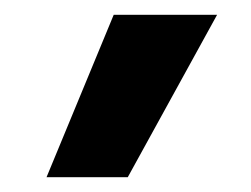

<svg xmlns="http://www.w3.org/2000/svg" viewBox="-20 -810 340 260"><path d="M153 -570H43L134 -790H274Z"/></svg>

Font: M PLUS 1 Medium
Style: Regular
Weight: 500
Designer: Coji Morishita
Foundry: UNDERFOREST DESIGN
Version: Version 1.001